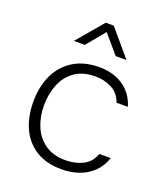

<svg xmlns="http://www.w3.org/2000/svg" viewBox="-139 -849 830 953"><g transform="rotate(20 276.0 -372.5)"><path d="M297 7Q215 7 160 -28Q105 -63 78 -123.5Q51 -184 51 -262Q51 -339 79 -400.5Q107 -462 163.5 -498Q220 -534 303 -534Q351 -534 390.5 -518.5Q430 -503 458.5 -473Q487 -443 501 -397H441Q425 -443 386 -463.5Q347 -484 299 -484Q233 -484 190.5 -454Q148 -424 127.5 -373.5Q107 -323 107 -262Q107 -203 127.5 -153Q148 -103 191 -72.5Q234 -42 300 -42Q350 -42 390.5 -62Q431 -82 448 -129H508Q493 -83 461 -52.5Q429 -22 387 -7.5Q345 7 297 7ZM137 -613 255 -752H297L415 -613H358L275 -710L195 -613Z"/></g></svg>

Font: Onest ExtraLight
Style: Regular
Weight: 250
Designer: Dmitri Voloshin, Andrey Kudryavtsev
Foundry: Dmitri Voloshin, Andrey Kudryavtsev
Version: Version 1.000;gftools[0.9.33]